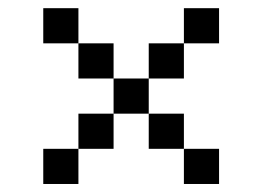

<svg xmlns="http://www.w3.org/2000/svg" viewBox="-20 -541 648 474"><path d="M434 -173.6H347.2V-260.4H434ZM173.6 -173.6V-86.8H86.8V-173.6ZM434 -434V-520.8H520.8V-434ZM347.2 -347.2V-434H434V-347.2ZM260.4 -260.4V-173.6H173.6V-260.4ZM173.6 -434H86.8V-520.8H173.6ZM260.4 -347.2H347.2V-260.4H260.4ZM260.4 -347.2H173.6V-434H260.4ZM434 -173.6H520.8V-86.8H434Z"/></svg>

Font: 8-bit Operator+ 8
Style: Regular
Weight: 400
Designer: GrandChaos9000
Version: Version 1.3.0 - August 1, 2014